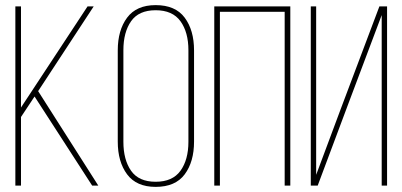

<svg xmlns="http://www.w3.org/2000/svg" viewBox="-20 -725 1572 750"><path d="M340 0 115 -348 62 -268V0H40V-700H62V-305L322 -700H346L129 -369L364 0Z M440 -172V-528Q440 -607 476.5 -656Q513 -705 588 -705Q665 -705 701.5 -656Q738 -607 738 -528V-172Q738 -93 701.5 -44Q665 5 588 5Q513 5 476.5 -44Q440 -93 440 -172ZM462 -529V-171Q462 -101 492 -58Q522 -15 588 -15Q654 -15 685 -58Q716 -101 716 -171V-529Q716 -599 685 -642Q654 -685 588 -685Q522 -685 492 -642Q462 -599 462 -529Z M1092 -679H839V0H817V-700H1114V0H1092Z M1471 -666 1343 -326 1221 0H1194V-700H1215V-42L1312 -302L1462 -700H1492V0H1471Z"/></svg>

Font: Bebas Neue Light
Style: Regular
Weight: 300
Designer: Ryoichi Tsunekawa
Foundry: Ryoichi Tsunekawa
Version: Version 001.003; ttfautohint (v1.5.65-e2d9)